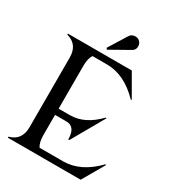

<svg xmlns="http://www.w3.org/2000/svg" viewBox="-217 -1054 1070 1178"><g transform="rotate(30 318.0 -465.0)"><path d="M391.6 -929.7Q412.6 -929.7 424.8 -916Q437 -902.3 437 -884.3Q437 -859.4 416 -847.7Q416 -847.7 280.8 -771.5L272.9 -780.3L352.1 -907.7Q365.7 -929.7 391.6 -929.7ZM24.4 0V-7.3Q107.4 -29.3 107.4 -122.1V-615.2Q107.4 -708 24.4 -730V-737.3H476.6L567.4 -580.1H560.1Q450.7 -693.4 326.2 -693.4H223.6Q205.1 -665 205.1 -615.2V-310.1H285.2Q389.6 -310.1 481.9 -406.2H489.3L357.9 -175.8H350.6Q350.6 -266.1 285.2 -266.1H205.1V-122.1Q205.1 -71.8 223.6 -43.9H389.6Q514.2 -43.9 623.5 -157.2H630.9L540 0Z"/></g></svg>

Font: Modern Antiqua
Style: Book
Weight: 400
Designer: Wojciech Kalinowski "wmk69" (wmk69@o2.pl)
Foundry: Wojciech Kalinowski "wmk69" (wmk69@o2.pl)
Version: Version 3.1.0; 2021-05-28